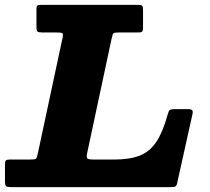

<svg xmlns="http://www.w3.org/2000/svg" viewBox="-68 -770 866 790"><path d="M-47.5 -24.5V-93.5Q-47.5 -105.5 -44.2 -109.5Q-41 -113.5 -29 -113.5H54.5Q76 -113.5 80 -117Q84 -120.5 87.5 -138L189 -612.5Q193 -630 188.8 -633.2Q184.5 -636.5 163.5 -636.5H106Q91 -636.5 86.5 -639.8Q82 -643 82 -658V-732.5Q82 -744.5 85.8 -747.2Q89.5 -750 102 -750H499Q513 -750 516.8 -746.2Q520.5 -742.5 520.5 -728V-658.5Q520.5 -645 517.5 -640.8Q514.5 -636.5 501 -636.5H423Q402.5 -636.5 398.8 -632.8Q395 -629 391.5 -612.5L291 -142Q287 -124 290.8 -118.8Q294.5 -113.5 317.5 -113.5H400.5Q466.5 -113.5 508 -130.2Q549.5 -147 576 -187.5Q602.5 -228 622 -299Q625.5 -312.5 630 -316.8Q634.5 -321 652 -321H704Q718.5 -321 722.5 -316.8Q726.5 -312.5 724 -300.5L661 -17Q658.5 -5.5 653.5 -2.8Q648.5 0 634 0H-20Q-37 0 -42.2 -3.5Q-47.5 -7 -47.5 -24.5Z"/></svg>

Font: Besley* Heavy
Style: Italic
Weight: 800
Italic angle: -13°
Designer: Owen Earl
Foundry: indestructible type*
Version: Version 3.000; ttfautohint (v1.8.3)